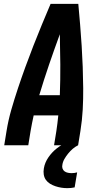

<svg xmlns="http://www.w3.org/2000/svg" viewBox="-20 -755 540 998"><path d="M2 0 14 -74Q23 -130 39 -185.5Q55 -241 73.5 -296.5Q92 -352 112 -407Q132 -462 153.5 -517Q175 -572 197.5 -626.5Q220 -681 243 -735H387Q392 -681 396.5 -626.5Q401 -572 404.5 -517Q408 -462 410 -407Q412 -352 412.5 -296.5Q413 -241 410 -185.5Q407 -130 398 -74L386 0H261L273 -74Q276 -94 278.5 -114.5Q281 -135 283 -155H155Q151 -135 146.5 -114.5Q142 -94 139 -74L127 0ZM184 -260H291Q294 -340 293.5 -419Q293 -498 291 -577Q262 -498 235 -419Q208 -340 184 -260ZM330 223Q314 223 298.5 220.5Q283 218 268 213Q253 208 240 200Q227 192 218.5 180Q210 168 207.5 152.5Q205 137 208 120Q213 90 231.5 63Q250 36 275.5 16Q301 -4 331 -16.5Q361 -29 391 -34L386 0Q370 8 357.5 19Q345 30 334 43.5Q323 57 314.5 72Q306 87 304 103Q302 112 305 121Q308 130 315.5 135.5Q323 141 333 143Q343 145 352 145Q360 145 367 144Q374 143 381 141L368 219Q359 221 349.5 222Q340 223 330 223Z"/></svg>

Font: Iosevka Curly Extrabold
Style: Italic
Weight: 800
Italic angle: -9°
Monospace: yes
Designer: Belleve Invis
Foundry: Belleve Invis
Version: Version 22.1.2; ttfautohint (v1.8.4)